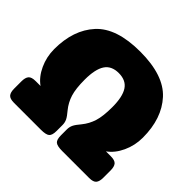

<svg xmlns="http://www.w3.org/2000/svg" viewBox="-167 -879 1063 1063"><g transform="rotate(45 364.0 -347.5)"><path d="M15 -57V-113Q15 -143 26.5 -156.5Q38 -170 70 -170H108Q67 -199 42 -253Q17 -307 17 -368Q17 -518 98 -606.5Q179 -695 364 -695Q549 -695 630 -606.5Q711 -518 711 -368Q711 -307 686 -253Q661 -199 620 -170H658Q690 -170 701.5 -156.5Q713 -143 713 -113V-57Q713 -27 701.5 -13.5Q690 0 658 0H448Q408 0 394.5 -11.5Q381 -23 381 -57V-103Q381 -122 388.5 -138Q396 -154 419 -181Q446 -214 459 -255.5Q472 -297 472 -368Q472 -449 446.5 -488Q421 -527 364 -527Q307 -527 281.5 -488Q256 -449 256 -368Q256 -297 269 -255.5Q282 -214 309 -181Q332 -154 339.5 -138Q347 -122 347 -103V-57Q347 -23 333.5 -11.5Q320 0 280 0H70Q38 0 26.5 -13.5Q15 -27 15 -57Z"/></g></svg>

Font: Mitr
Style: Bold
Weight: 700
Designer: Thanarat Vachiruckul
Foundry: Cadson Demak
Version: Version 1.002